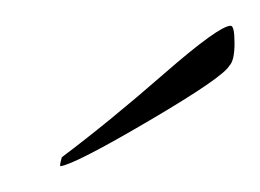

<svg xmlns="http://www.w3.org/2000/svg" viewBox="-20 -464 202 149"><path d="M159 -444Q162 -444 162 -430.5Q162 -417 158 -413Q153 -404 96 -370.5Q39 -337 27 -335Q26 -335 28 -342Q64 -369 107 -406.5Q150 -444 159 -444Z"/></svg>

Font: Italianno
Style: Regular
Weight: 400
Designer: Robert E. Leuschke
Foundry: Robert E. Leuschke
Version: Version 1.003